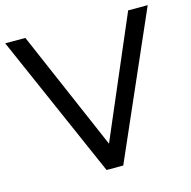

<svg xmlns="http://www.w3.org/2000/svg" viewBox="-107 -808 908 911"><g transform="rotate(-15 347.0 -352.5)"><path d="M306 0 -3 -705H96L367 -77H332L601 -705H697L388 0Z"/></g></svg>

Font: Nunito Sans 12pt ExtraLight 12pt Medium
Style: Regular
Weight: 500
Version: Version 3.101;gftools[0.9.27]